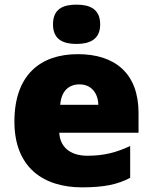

<svg xmlns="http://www.w3.org/2000/svg" viewBox="-20 -796 658 826"><path d="M309 -776C253 -776 208 -759 208 -691C208 -625 253 -607 309 -607C364 -607 411 -625 411 -691C411 -759 364 -776 309 -776ZM315 -563C152 -563 42 -472 42 -273C42 -76 166 10 333 10C429 10 487 -3 540 -31V-168C479 -139 425 -126 356 -126C278 -126 238 -167 235 -225H576V-310C576 -479 476 -563 315 -563ZM322 -433C374 -433 402 -394 403 -345H239C244 -406 277 -433 322 -433Z"/></svg>

Font: Noto Sans Gujarati Black
Style: Regular
Weight: 900
Designer: Jelle Bosma - Monotype Design Team, Universal Thirst
Foundry: Monotype Imaging Inc.
Version: Version 2.106